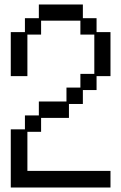

<svg xmlns="http://www.w3.org/2000/svg" viewBox="-20 -807 540 855"><path d="M28 -231H91V-293H153V-355H276V-417H338V-478H400V-653H338V-715H163V-653H102V-468H28V-664H91V-726H153V-787H349V-726H410V-664H472V-468H410V-406H349V-344H287V-282H163V-220H102V-46H472V28H28Z"/></svg>

Font: DotGothic16
Style: Regular
Weight: 400
Designer: Fontworks Inc.
Foundry: Fontworks Inc.
Version: Version 1.100